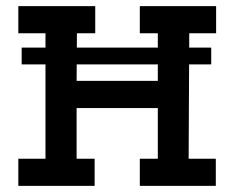

<svg xmlns="http://www.w3.org/2000/svg" viewBox="-20 -609 768 629"><path d="M51 -453H672V-398H51ZM40 -589H292V-500H232L231 -344H497V-500H438V-589H688V-500H600L598 -89H687V0H438V-89H497V-255H231V-89H290V0H40V-89H129V-500H40Z"/></svg>

Font: Podkova SemiBold
Style: Regular
Weight: 600
Designer: Ilya Yudin
Foundry: Cyreal (www.cyreal.org)
Version: Version 2.103